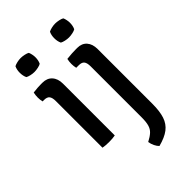

<svg xmlns="http://www.w3.org/2000/svg" viewBox="-267 -770 1078 1078"><g transform="rotate(-45 272.0 -231.0)"><path d="M190 0Q169.5 4 141.5 4Q113.5 4 92.5 0V-370Q92.5 -397 83.2 -409.2Q74 -421.5 49.5 -421.5H38.5Q34.5 -438.5 34.5 -456Q34.5 -465 35.5 -473.8Q36.5 -482.5 38.5 -492Q57 -494.5 73 -495.5Q89 -496.5 99.5 -496.5H112Q148.5 -496.5 169.2 -473.5Q190 -450.5 190 -411ZM61.5 -626Q61.5 -650.5 70.5 -669Q79.5 -674 94.5 -677.5Q109.5 -681 123.5 -681Q136.5 -681 152.8 -677.5Q169 -674 176.5 -669Q180.5 -660.5 183 -648.2Q185.5 -636 185.5 -626Q185.5 -601 176.5 -582.5Q169.5 -577.5 153 -574Q136.5 -570.5 123.5 -570.5Q109.5 -570.5 94.2 -574Q79 -577.5 70.5 -582.5Q61.5 -601 61.5 -626ZM465 24Q465 82.5 452.5 120.8Q440 159 409.8 182.2Q379.5 205.5 325.5 219.5Q315.5 210 307.5 193.8Q299.5 177.5 296.5 159Q324.5 144.5 340.2 130Q356 115.5 362.2 93.5Q368.5 71.5 368.5 35.5V-370Q368.5 -397 359.2 -409.2Q350 -421.5 325.5 -421.5H305.5Q301.5 -438.5 301.5 -456Q301.5 -465 302.5 -473.8Q303.5 -482.5 305.5 -492Q325.5 -494.5 345.2 -495.5Q365 -496.5 377 -496.5H389Q424.5 -496.5 444.8 -473.5Q465 -450.5 465 -411ZM335.5 -626Q335.5 -650.5 344.5 -669Q353.5 -674 368.5 -677.5Q383.5 -681 397.5 -681Q410.5 -681 426.8 -677.5Q443 -674 450.5 -669Q454.5 -660.5 457 -648.2Q459.5 -636 459.5 -626Q459.5 -601 450.5 -582.5Q443.5 -577.5 427 -574Q410.5 -570.5 397.5 -570.5Q383.5 -570.5 368.2 -574Q353 -577.5 344.5 -582.5Q335.5 -601 335.5 -626Z"/></g></svg>

Font: Signika Negative
Style: Regular
Weight: 400
Designer: Anna Giedry
Foundry: Anna Giedry
Version: Version 2.001